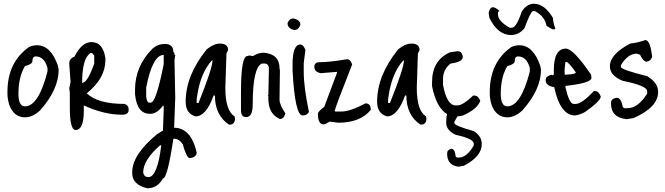

<svg xmlns="http://www.w3.org/2000/svg" viewBox="-20 -620 3572 1031"><path d="M179 -377Q253 -377 291 -267L295 -246Q295 -139 195 -27Q155 10 114 10Q54 10 29 -59Q20 -91 20 -115V-127Q20 -285 135 -367Q155 -377 179 -377ZM79 -117Q79 -49 114 -49Q187 -49 235 -236V-255Q218 -317 172 -317Q154 -317 154 -292Q154 -275 114 -265Q79 -206 79 -117Z M471 -394Q534 -394 546 -306V-297Q546 -200 446 -119Q504 -62 649 -62Q671 -55 671 -31Q671 -4 636 -4Q538 -4 430 -54V-25Q430 78 386 78Q355 78 355 -41V-119L352 -147L359 -179L352 -275V-279Q352 -306 380 -316Q419 -394 471 -394ZM421 -175Q450 -175 486 -279V-322L474 -335H465Q421 -305 421 -175Z M865 -384Q911 -384 911 -340Q917 -340 917 -325H921L917 -296L921 -94L915 66Q1005 66 1036 198Q1036 225 999 229Q982 229 961 154Q941 125 915 125H911Q879 338 855 338Q826 391 771 391Q690 372 690 310V304Q690 210 824 100L855 81L859 -27V-52H855Q821 -9 790 -9H784Q715 -9 705 -115V-137Q705 -265 799 -359Q828 -384 865 -384ZM765 -150V-102Q769 -69 780 -69H790Q818 -69 859 -275V-325Q799 -325 765 -150ZM749 306Q753 331 777 331Q825 331 846 160H840Q749 239 749 306Z M1161 -386Q1205 -386 1205 -351L1196 -332L1190 -149Q1190 -25 1240 5L1242 20Q1239 49 1215 49H1209Q1134 -2 1134 -107H1127Q1087 5 1030 5Q977 -10 977 -74Q977 -215 1090 -355Q1128 -386 1161 -386ZM1040 -114 1036 -86V-67H1046Q1121 -254 1121 -295H1117Q1059 -230 1040 -114Z M1396 -337Q1481 -330 1481 -254L1483 -241L1481 -85Q1481 -58 1512 -12V-10Q1504 19 1483 19Q1421 -7 1421 -91V-104L1418 -106L1421 -110V-112L1424 -250Q1424 -279 1399 -279H1387Q1337 -259 1337 -60Q1337 9 1302 9Q1275 9 1274 -25V-125Q1274 -319 1308 -319L1318 -322L1339 -319Q1366 -337 1396 -337Z M1555 -521Q1593 -513 1593 -487Q1583 -459 1561 -459Q1524 -466 1524 -496Q1534 -521 1555 -521ZM1593 -381Q1609 -381 1620 -352L1611 -281V-234Q1611 -152 1639 -19Q1629 0 1605 0Q1564 0 1551 -240V-275Q1551 -381 1593 -381Z M1843 -302Q1862 -302 1871 -274Q1782 -48 1777 -24L1781 -21H1812Q1860 -21 1943 -65Q1971 -65 1971 -30Q1915 39 1796 39L1750 33Q1727 48 1718 48Q1687 48 1687 -9Q1687 -21 1721 -46L1790 -230V-234H1787L1702 -227Q1668 -234 1668 -261Q1668 -286 1696 -286Q1750 -286 1843 -302Z M2189 -386Q2233 -386 2233 -351L2224 -332L2218 -149Q2218 -25 2268 5L2270 20Q2267 49 2243 49H2237Q2162 -2 2162 -107H2155Q2115 5 2058 5Q2005 -10 2005 -74Q2005 -215 2118 -355Q2156 -386 2189 -386ZM2068 -114 2064 -86V-67H2074Q2149 -254 2149 -295H2145Q2087 -230 2068 -114Z M2396 -339 2437 -345Q2462 -345 2465 -314Q2465 -287 2400 -279Q2359 -247 2359 -197V-164Q2379 -54 2427 -54H2437Q2465 -54 2521 -107H2527Q2547 -107 2559 -79Q2545 -36 2469 -1Q2455 4 2436 5L2420 34V41Q2420 55 2524 84Q2567 111 2567 154Q2567 220 2471 270L2442 275Q2381 268 2381 205V203Q2381 184 2404 179Q2423 179 2427 221L2434 226H2445Q2486 226 2524 161V151Q2524 125 2427 104Q2376 80 2376 39Q2376 8 2381 -7Q2323 -42 2300 -157V-179Q2300 -296 2396 -339Z M2769 -377Q2843 -377 2881 -267L2885 -246Q2885 -139 2785 -27Q2745 10 2704 10Q2644 10 2619 -59Q2610 -91 2610 -115V-127Q2610 -285 2725 -367Q2745 -377 2769 -377ZM2669 -117Q2669 -49 2704 -49Q2777 -49 2825 -236V-255Q2808 -317 2762 -317Q2744 -317 2744 -292Q2744 -275 2704 -265Q2669 -206 2669 -117ZM2962 -468Q2961 -462 2952.5 -462Q2944 -462 2915 -481Q2905 -533 2853 -560L2844 -561Q2830 -561 2796 -468Q2766 -432 2724 -432Q2653 -432 2608 -524L2604 -550Q2610 -581 2627 -581Q2641 -581 2662 -561L2654 -555V-544Q2653 -507 2717 -471H2727H2728Q2753 -471 2781 -556Q2807 -600 2848 -600Q2849 -600 2850 -600Q2906 -597 2949 -524Q2952 -489 2962 -468Z M3019 -359Q3059 -358 3154 -219L3156 -202Q3156 -174 3019 -159L3016 -156V-152Q3037 -62 3060 -62H3072Q3104 -62 3169 -131H3175Q3195 -131 3206 -102Q3206 -78 3122 -19Q3100 -6 3069 0Q2988 0 2956 -152Q2910 -159 2910 -190Q2910 -212 2944 -219V-215L2954 -219V-244Q2954 -359 3019 -359ZM3025 -287H3016L3012 -250V-219H3016Q3072 -221 3072 -231Q3046 -270 3025 -287Z M3445 -405Q3472 -405 3482 -314Q3472 -289 3449 -289Q3433 -292 3417 -326L3399 -332Q3352 -332 3314 -270V-261Q3314 -246 3455 -211Q3514 -176 3514 -126Q3514 -44 3382 14L3345 20Q3261 11 3261 -64V-67Q3261 -91 3292 -95Q3316 -95 3324 -45L3332 -39H3349Q3406 -39 3455 -117V-130Q3455 -160 3324 -186Q3255 -214 3255 -264Q3255 -329 3364 -386Q3412 -392 3445 -405Z"/></svg>

Font: Just Me Again Down Here
Style: Regular
Weight: 400
Designer: Kimberly Geswein
Foundry: Kimberly Geswein
Version: Version 1.002 2007